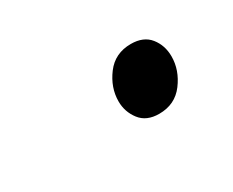

<svg xmlns="http://www.w3.org/2000/svg" viewBox="-37 -209 367 303"><g transform="rotate(-30 146.0 -58.0)"><path d="M191 1Q168 1 156.5 -14Q145 -29 145 -48Q145 -73 161.5 -95Q178 -117 207 -117Q230 -117 241.5 -102.5Q253 -88 253 -68Q253 -43 236.5 -21Q220 1 191 1Z"/></g></svg>

Font: Fuzzy Bubbles
Style: Regular
Weight: 400
Designer: Robert E. Leuschke
Foundry: Robert E. Leuschke
Version: Version 1.010; ttfautohint (v1.8.3)